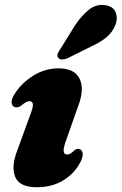

<svg xmlns="http://www.w3.org/2000/svg" viewBox="-20 -752 497 784"><path d="M254 -121Q261 -121 267.5 -124.8Q274 -128.5 285 -139Q297 -148 307 -142Q316 -138.5 317.5 -124.8Q319 -111 308 -89.5Q285 -44.5 239.2 -16Q193.5 12.5 130.5 12.5Q59 12.5 42 -30Q25 -72.5 50.5 -137.5L102.5 -280.5Q115.5 -313 114.2 -326Q113 -339 100 -339Q87.5 -339 64.5 -319Q50 -310.5 39 -315Q29 -319 27.5 -332.8Q26 -346.5 38 -365.5Q65.5 -411 114.2 -442Q163 -473 219.5 -473Q284.5 -473 305.2 -430Q326 -387 298 -315.5L250 -179Q238.5 -148 240 -134.5Q241.5 -121 254 -121ZM286 -648Q313.5 -689 343.2 -712.5Q373 -736 408.5 -731Q441.5 -727 451.8 -702.2Q462 -677.5 451 -650.5Q439.5 -620.5 415.8 -600.5Q392 -580.5 352 -562L254.5 -513.5Q243 -509 232.5 -509.2Q222 -509.5 217.5 -516.5Q212 -524.5 216 -533.8Q220 -543 227.5 -553.5Z"/></svg>

Font: Fraunces 72pt S050 Black
Style: Italic
Weight: 900
Italic angle: -16°
Version: Version 1.000; ttfautohint (v1.8.3)